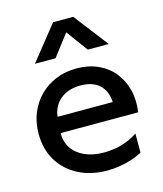

<svg xmlns="http://www.w3.org/2000/svg" viewBox="-115 -845 802 945"><g transform="rotate(-15 286.0 -373.0)"><path d="M316.1 15Q232.2 15 168.7 -17.8Q105.1 -50.6 69.4 -109.4Q33.8 -168.3 33.8 -246.6Q33.8 -303.7 53.3 -351.9Q72.9 -400.1 108.3 -435.5Q143.8 -470.9 191.6 -490.5Q239.3 -510 295.9 -510Q357.2 -510 405.3 -488.3Q453.4 -466.6 485.2 -427.6Q516.9 -388.6 530.2 -336.3Q543.6 -284.1 534.7 -222.8H139.7Q138.8 -178.5 161 -145.3Q183.2 -112.2 224.5 -93.6Q265.8 -75 321.9 -75Q369.4 -75 413.7 -87.7Q457.9 -100.4 494.4 -125.4V-28.8Q469.2 -14.4 439.1 -4.7Q408.9 4.9 377.5 10Q346 15 316.1 15ZM145.8 -304H426.7Q424.5 -360.1 390.4 -391.9Q356.3 -423.8 293.7 -423.8Q232.2 -423.8 192.3 -391.9Q152.4 -360.1 145.8 -304ZM105.6 -585 244.9 -759.5H347.4L481.8 -585H374.6L294.4 -694.6L210.8 -585Z"/></g></svg>

Font: Geologica-Sharp
Style: Regular
Weight: 100
Designer: Sindre Bremnes, Frode Helland
Foundry: Monokrom Skriftforlag AS
Version: Version 1.010;gftools[0.9.28]